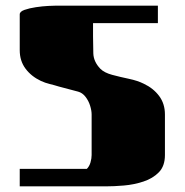

<svg xmlns="http://www.w3.org/2000/svg" viewBox="-20 -661 655 681"><path d="M540 -641V-579H310V-532Q310 -501 311 -471.5Q312 -442 336 -417Q350 -403 378 -395.5Q406 -388 437 -381.5Q468 -375 490 -364Q524 -348 544.5 -320.5Q565 -293 565 -255V-111Q565 -72 543.5 -50Q522 -28 488.5 -17Q455 -6 419.5 -3Q384 0 355 0H50V-62H288Q297 -71 301 -85Q305 -99 305 -111V-255Q305 -269 299.5 -286.5Q294 -304 283 -318Q272 -332 257 -336L189 -354Q173 -359 156.5 -363Q140 -367 125 -374Q91 -390 70.5 -417.5Q50 -445 50 -483V-610Q50 -620 67 -626Q84 -632 107.5 -635.5Q131 -639 151.5 -640Q172 -641 180 -641Z"/></svg>

Font: Gajraj One
Style: Regular
Weight: 400
Designer: Saurabh Sharma
Foundry: Saurabh Sharma
Version: Version 1.000